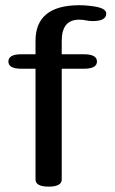

<svg xmlns="http://www.w3.org/2000/svg" viewBox="-20 -694 434 726"><path d="M164.1 11.7Q114.3 11.7 114.3 -15.6V-434.1H61Q11.7 -434.1 11.7 -461.4Q11.7 -488.8 61 -488.8H114.3V-539.6Q114.3 -673.3 278.3 -674.3Q308.6 -674.3 340.8 -668.9Q381.8 -661.6 381.8 -642.6Q381.8 -614.3 330.1 -614.3Q317.9 -614.3 305.4 -616.9Q293 -619.6 279.3 -619.6Q213.4 -619.6 213.4 -539.6V-488.8H296.9Q346.7 -488.8 346.7 -461.4Q346.7 -434.1 296.9 -434.1H213.4V-15.6Q213.4 11.7 164.1 11.7Z"/></svg>

Font: Gayathri
Style: Bold
Weight: 700
Designer: Binoy Dominic <binoy.domenic@gmail.com>
Foundry: SMC
Version: Version 1.000